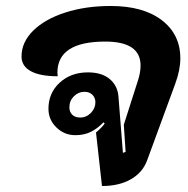

<svg xmlns="http://www.w3.org/2000/svg" viewBox="-20 -613 627 642"><path d="M301 -170Q322 -188 330 -200L326 -204Q307 -184 284.5 -172.5Q262 -161 232 -161Q195 -161 168.5 -187Q142 -213 142 -249Q142 -302 179.5 -336.5Q217 -371 274 -371Q320 -371 346.5 -349Q373 -327 376 -291L391 -102L400 -105L394 -196L441 -343Q450 -370 450 -394Q450 -474 332 -474Q172 -474 172 -370L173 -358Q114 -358 83 -375Q52 -392 52 -424Q52 -472 91 -510.5Q130 -549 198 -571Q266 -593 350 -593Q459 -593 521 -545.5Q583 -498 583 -418Q583 -379 566 -333L472 -77Q457 -36 417.5 -13.5Q378 9 321 9ZM299 -271Q299 -286 289 -296Q279 -306 263 -306Q242 -306 227 -291Q212 -276 212 -254Q212 -239 221.5 -229.5Q231 -220 248 -220Q269 -220 284 -235.5Q299 -251 299 -271Z"/></svg>

Font: K2D ExtraBold
Style: Italic
Weight: 800
Italic angle: -10°
Designer: Katatrad Aksorn Co.,Ltd.
Foundry: Cadson Demak Co.,Ltd.
Version: Version 1.000; ttfautohint (v1.6)